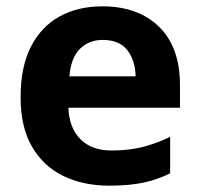

<svg xmlns="http://www.w3.org/2000/svg" viewBox="-20 -576 631 606"><path d="M303 -556Q416 -556 482 -491.5Q548 -427 548 -308V-236H196Q198 -173 233.5 -137Q269 -101 332 -101Q385 -101 428 -111.5Q471 -122 517 -144V-29Q477 -9 432.5 0.5Q388 10 325 10Q243 10 180 -20.5Q117 -51 81 -113Q45 -175 45 -269Q45 -365 77.5 -428.5Q110 -492 168 -524Q226 -556 303 -556ZM304 -450Q261 -450 232.5 -422Q204 -394 199 -335H408Q407 -385 382 -417.5Q357 -450 304 -450Z"/></svg>

Font: Noto Sans Gujarati UI
Style: Bold
Weight: 700
Designer: Jelle Bosma - Monotype Design Team, Universal Thirst
Foundry: Monotype Imaging Inc.
Version: Version 2.106; ttfautohint (v1.8.4.7-5d5b)